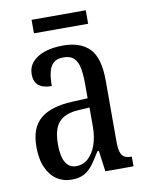

<svg xmlns="http://www.w3.org/2000/svg" viewBox="-79 -731 612 799"><g transform="rotate(-10 227.0 -332.0)"><path d="M159 10Q125 10 98 -7.5Q71 -25 54.5 -60.5Q38 -96 38 -150Q38 -230 82.5 -267.5Q127 -305 218 -309L283 -312V-373Q283 -411 278 -438.5Q273 -466 258 -481.5Q243 -497 213 -497Q185 -497 170.5 -483.5Q156 -470 150.5 -445.5Q145 -421 145 -388Q108 -388 89.5 -403.5Q71 -419 71 -450Q71 -480 89.5 -501.5Q108 -523 141.5 -534.5Q175 -546 220 -546Q294 -546 332 -506.5Q370 -467 370 -372V-113Q370 -85 375 -69.5Q380 -54 390.5 -47.5Q401 -41 419 -41H422V0H303L291 -88H285Q268 -60 252 -37.5Q236 -15 214.5 -2.5Q193 10 159 10ZM187 -42Q217 -42 238.5 -61.5Q260 -81 272 -115Q284 -149 284 -191V-273L238 -270Q197 -268 172.5 -253Q148 -238 138 -211Q128 -184 128 -144Q128 -113 134 -90Q140 -67 153.5 -54.5Q167 -42 187 -42ZM110 -617V-674H339V-617Z"/></g></svg>

Font: Noto Serif Khmer ExtraCondensed
Style: Regular
Weight: 400
Width: 2
Designer: Danh Hong and the Monotype Design Team
Foundry: Monotype Imaging Inc.
Version: Version 2.004